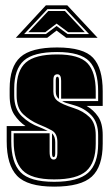

<svg xmlns="http://www.w3.org/2000/svg" viewBox="-20 -683 408 716"><path d="M182 13Q82 13 43.5 -27.5Q5 -68 5 -156V-213H75Q51 -229 33.5 -255Q16 -281 16 -327V-352Q16 -434 56 -470Q96 -506 193 -506Q291 -506 327 -467.5Q363 -429 363 -343V-288H303Q329 -273 346 -248Q363 -223 363 -179V-147Q363 -62 322.5 -24.5Q282 13 182 13ZM182 -5Q271 -5 308.5 -38.5Q346 -72 346 -147V-179Q346 -226 321 -252.5Q296 -279 258 -290L241 -295Q233 -297 225.5 -299.5Q218 -302 212 -306H346V-343Q346 -420 313 -454.5Q280 -489 193 -489Q105 -489 69 -457Q33 -425 33 -352V-327Q33 -277 61.5 -249.5Q90 -222 127 -209Q132 -207 143 -202Q154 -197 158 -195H22V-156Q22 -77 56.5 -41Q91 -5 182 -5ZM182 -14Q96 -14 63.5 -48.5Q31 -83 31 -156V-186H165V-118Q165 -101 169 -94.5Q173 -88 180 -88Q188 -88 191 -95Q194 -102 194 -112V-153Q194 -185 173.5 -196.5Q153 -208 123 -220Q91 -234 66.5 -257Q42 -280 42 -327V-352Q42 -420 76.5 -450Q111 -480 193 -480Q275 -480 306 -447.5Q337 -415 337 -343V-315H208V-382Q208 -406 194 -406Q187 -406 183 -401.5Q179 -397 179 -383V-341Q179 -319 195 -306.5Q211 -294 255 -280Q290 -269 313.5 -246.5Q337 -224 337 -179V-147Q337 -77 302 -45.5Q267 -14 182 -14ZM200 -314Q188 -323 188 -341V-383Q188 -397 194 -397Q200 -397 200 -383ZM180 -97Q177 -97 175.5 -100.5Q174 -104 174 -114V-186Q186 -174 186 -153V-112Q186 -97 180 -97ZM151 -663H231L344 -542H227L191 -569L156 -542H39ZM70 -556H151L191 -586L232 -556H312L225 -649H157ZM86 -563 160 -642H222L296 -563H234L191 -595L149 -563Z"/></svg>

Font: Alumni Sans Collegiate One SC
Style: Regular
Weight: 400
Designer: Robert E. Leuschke
Foundry: Robert E. Leuschke
Version: Version 1.100